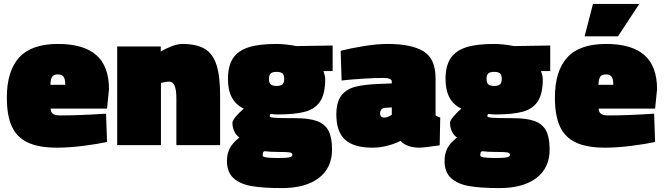

<svg xmlns="http://www.w3.org/2000/svg" viewBox="-20 -743 3398 983"><path d="M15 -243Q15 -379 78 -448.5Q141 -518 277 -518Q408 -518 473 -461Q538 -404 538 -286L528 -187H239Q240 -168 251.5 -160Q263 -152 288 -152Q386 -152 523 -161L528 -16Q476 -5 404.5 4Q333 13 272 13Q177 13 121 -14Q65 -41 40 -97Q15 -153 15 -243ZM314 -309Q314 -338 305.5 -350Q297 -362 277 -362Q255 -362 247 -350Q239 -338 238 -309Z M580 -505H803V-479Q827 -494 858.5 -506Q890 -518 913 -518Q986 -518 1028 -493Q1070 -468 1088.5 -410.5Q1107 -353 1107 -253V0H883V-238Q883 -283 874 -304Q865 -325 847 -325Q827 -325 804 -318V0H580Z M1142 81Q1142 45 1156 17Q1170 -11 1206 -39Q1189 -50 1179.5 -70.5Q1170 -91 1170 -114Q1170 -126 1188 -147Q1206 -168 1228 -187Q1147 -225 1147 -338Q1147 -405 1172.5 -444Q1198 -483 1251.5 -500.5Q1305 -518 1395 -518Q1441 -518 1498 -507L1683 -510V-379H1636Q1645 -354 1645 -338Q1645 -264 1620 -225Q1595 -186 1543.5 -171.5Q1492 -157 1403 -157Q1383 -157 1365 -160Q1361 -154 1361 -148Q1361 -142 1387 -140Q1413 -138 1492 -138Q1563 -138 1603.5 -123Q1644 -108 1662 -73.5Q1680 -39 1680 22Q1680 117 1612 168.5Q1544 220 1423 220Q1329 220 1269.5 210Q1210 200 1176 169.5Q1142 139 1142 81ZM1435 -339Q1435 -359 1426 -367Q1417 -375 1396 -375Q1375 -375 1366 -367Q1357 -359 1357 -339Q1357 -319 1366 -311Q1375 -303 1396 -303Q1417 -303 1426 -311Q1435 -319 1435 -339ZM1477 50Q1477 40 1464 37.5Q1451 35 1411 35Q1362 35 1334 31Q1328 34 1326.5 38.5Q1325 43 1325 53Q1325 60 1344 63Q1363 66 1404 66Q1446 66 1461.5 62.5Q1477 59 1477 50Z M1702 -157Q1702 -220 1727 -253Q1752 -286 1796.5 -298Q1841 -310 1914 -313L1986 -316V-325Q1986 -344 1943 -344Q1898 -344 1836 -340Q1774 -336 1729 -331L1724 -483Q1775 -496 1842.5 -507Q1910 -518 1965 -518Q2086 -518 2148 -480.5Q2210 -443 2210 -342V-152Q2214 -149 2221 -146Q2228 -143 2234 -141L2231 1Q2149 13 2128 13Q2091 13 2065.5 2Q2040 -9 2031 -22Q2007 -9 1967.5 2Q1928 13 1887 13Q1792 13 1747 -27.5Q1702 -68 1702 -157ZM1986 -156V-193L1952 -191Q1940 -190 1933 -182.5Q1926 -175 1926 -163Q1926 -141 1948 -141Q1958 -141 1969 -146Q1980 -151 1986 -156Z M2256 81Q2256 45 2270 17Q2284 -11 2320 -39Q2303 -50 2293.5 -70.5Q2284 -91 2284 -114Q2284 -126 2302 -147Q2320 -168 2342 -187Q2261 -225 2261 -338Q2261 -405 2286.5 -444Q2312 -483 2365.5 -500.5Q2419 -518 2509 -518Q2555 -518 2612 -507L2797 -510V-379H2750Q2759 -354 2759 -338Q2759 -264 2734 -225Q2709 -186 2657.5 -171.5Q2606 -157 2517 -157Q2497 -157 2479 -160Q2475 -154 2475 -148Q2475 -142 2501 -140Q2527 -138 2606 -138Q2677 -138 2717.5 -123Q2758 -108 2776 -73.5Q2794 -39 2794 22Q2794 117 2726 168.5Q2658 220 2537 220Q2443 220 2383.5 210Q2324 200 2290 169.5Q2256 139 2256 81ZM2549 -339Q2549 -359 2540 -367Q2531 -375 2510 -375Q2489 -375 2480 -367Q2471 -359 2471 -339Q2471 -319 2480 -311Q2489 -303 2510 -303Q2531 -303 2540 -311Q2549 -319 2549 -339ZM2591 50Q2591 40 2578 37.5Q2565 35 2525 35Q2476 35 2448 31Q2442 34 2440.5 38.5Q2439 43 2439 53Q2439 60 2458 63Q2477 66 2518 66Q2560 66 2575.5 62.5Q2591 59 2591 50Z M2821 -243Q2821 -379 2884 -448.5Q2947 -518 3083 -518Q3214 -518 3279 -461Q3344 -404 3344 -286L3334 -187H3045Q3046 -168 3057.5 -160Q3069 -152 3094 -152Q3192 -152 3329 -161L3334 -16Q3282 -5 3210.5 4Q3139 13 3078 13Q2983 13 2927 -14Q2871 -41 2846 -97Q2821 -153 2821 -243ZM3120 -309Q3120 -338 3111.5 -350Q3103 -362 3083 -362Q3061 -362 3053 -350Q3045 -338 3044 -309ZM3016 -723H3253L3144 -557H2973Z"/></svg>

Font: Cairo Black
Style: Regular
Weight: 900
Designer: Mohamed Gaber, Accademia di Belle Arti di Urbino and others
Foundry: Kief Type Foundry, Accademia di Belle Arti di Urbino and others
Version: Version 3.011